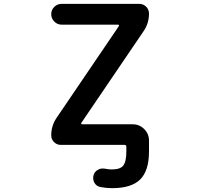

<svg xmlns="http://www.w3.org/2000/svg" viewBox="-20 -774 1040 1001"><path d="M564.5 207Q534.2 207 503.9 201.2Q483.4 197.3 472.7 179.7Q465.8 167 465.8 153.3Q465.8 146.5 467.8 139.6Q472.7 121.1 490.2 111.3Q502 104.5 515.6 104.5Q521.5 104.5 527.3 105.5Q545.9 109.4 562.5 109.4Q606.4 109.4 622.1 89.8Q638.7 69.3 638.7 15.6V-8.8Q638.7 -18.6 628.9 -18.6H296.9Q276.4 -18.6 261.7 -33.2Q247.1 -47.9 247.1 -68.4Q247.1 -119.1 275.4 -160.2L599.6 -637.7Q601.6 -640.6 600.1 -643.1Q598.6 -645.5 594.7 -645.5H300.8Q279.3 -645.5 263.2 -661.6Q247.1 -677.7 247.1 -700.2Q247.1 -722.7 263.2 -738.3Q279.3 -753.9 300.8 -753.9H706.1Q726.6 -753.9 741.7 -739.3Q756.8 -724.6 756.8 -703.1Q756.8 -652.3 728.5 -611.3L404.3 -133.8Q402.3 -130.9 403.8 -128.4Q405.3 -126 409.2 -126H671.9Q707 -126 731.9 -101.1Q756.8 -76.2 756.8 -41V15.6Q756.8 116.2 710.9 161.6Q665 207 564.5 207Z"/></svg>

Font: Rounded-X Mgen+ 1mn medium
Style: Regular
Weight: 500
Designer: [Source Han Sans]
Ryoko NISHIZUKA  (kana & ideographs); Paul D. Hunt (Latin, Greek & Cyrillic); Wenlong ZHANG  (bopomofo
Version: Version 1.059.20150602